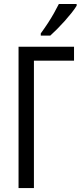

<svg xmlns="http://www.w3.org/2000/svg" viewBox="-20 -950 407 970"><path d="M354 -713.9V-643.6H151.4V0H73.7V-713.9ZM367.2 -929.7V-920.9Q357.4 -904.8 341.3 -884.5Q325.2 -864.3 306.2 -843Q287.1 -821.8 268.1 -802.7Q249 -783.7 233.9 -770H186V-781.2Q205.6 -808.1 222.2 -833.5Q238.8 -858.9 252.4 -883.1Q266.1 -907.2 277.3 -929.7Z"/></svg>

Font: Open Sans Condensed
Style: Regular
Weight: 400
Width: 3
Designer: Monotype Design Team
Foundry: Monotype Imaging Inc.
Version: Version 3.000